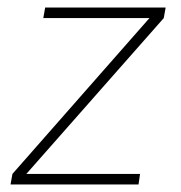

<svg xmlns="http://www.w3.org/2000/svg" viewBox="-20 -490 480 510"><path d="M8 0 13 -28 377 -442H95L100 -470H420L415 -442L50 -28H352L348 0Z"/></svg>

Font: Celebes Thin
Style: Italic
Weight: 250
Italic angle: -10°
Designer: Anugrah Pasau
Foundry: Lafontype
Version: Version 1.000; ttfautohint (v1.8.4)